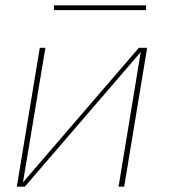

<svg xmlns="http://www.w3.org/2000/svg" viewBox="-20 -699 640 719"><path d="M43 0 129 -520H150L66 -16L500 -520H531L445 0H424L507 -504L73 0ZM527 -661H182V-679H527Z"/></svg>

Font: Iosevka SS04 Th Ex Obl
Style: Regular
Weight: 100
Width: 7
Italic angle: -9°
Monospace: yes
Designer: Belleve Invis
Foundry: Belleve Invis
Version: Version 19.0.0; ttfautohint (v1.8.4)